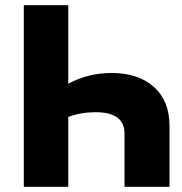

<svg xmlns="http://www.w3.org/2000/svg" viewBox="-20 -714 696 734"><path d="M71 0V-694H241V-394Q318 -435 406 -435Q509 -435 568.5 -381.5Q628 -328 628 -233V0H456V-204Q456 -285 345 -285Q290 -285 241 -267V0Z"/></svg>

Font: Cantarell Extra Bold
Style: Regular
Weight: 800
Designer: Dave Crossland, Nikolaus Waxweiler, Florian Fecher, Jacques Le Bailly, Eben Sorkin, Alexei Vanyashin, Alexios Zavras, Em
Version: Version 0.303